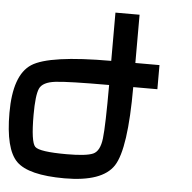

<svg xmlns="http://www.w3.org/2000/svg" viewBox="-58 -933 991 991"><g transform="rotate(5 437.5 -437.5)"><path d="M750 -625V-500H625Q625 -179.7 566.4 -89.8Q507.8 0 312.5 0Q125 0 62.5 -62.5Q0 -125 0 -312.5Q0 -507.8 89.8 -566.4Q179.7 -625 500 -625V-875H625V-625ZM125 -312.5Q125 -171.9 148.4 -148.4Q171.9 -125 312.5 -125Q414.1 -125 449.2 -140.6Q484.4 -156.2 492.2 -222.7Q500 -289.1 500 -500Q289.1 -500 222.7 -492.2Q156.2 -484.4 140.6 -449.2Q125 -414.1 125 -312.5Z"/></g></svg>

Font: CraftyPE
Style: Regular
Weight: 400
Designer: Erek Butcher
Foundry: Haunted Coop
Version: Version 0.018;April 4, 2024;FontCreator 15.0.0.2962 64-bit